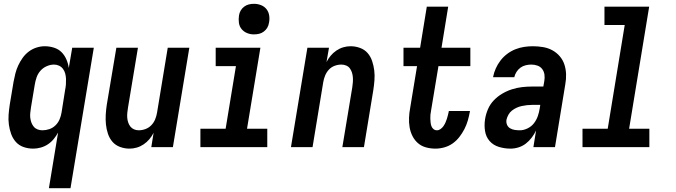

<svg xmlns="http://www.w3.org/2000/svg" viewBox="-20 -770 3540 1005"><path d="M236 215 284 -76Q274 -58 261 -42Q248 -26 230.5 -14.5Q213 -3 193 2.5Q173 8 154 8Q127 8 103 -0.5Q79 -9 63 -27Q47 -45 38.5 -68.5Q30 -92 26.5 -117.5Q23 -143 25 -169.5Q27 -196 31 -222L51 -342Q55 -364 60.5 -385.5Q66 -407 75.5 -427.5Q85 -448 98.5 -467Q112 -486 130.5 -500Q149 -514 171 -521Q193 -528 214 -528Q239 -528 262.5 -520.5Q286 -513 302 -497Q318 -481 327.5 -459Q337 -437 340 -414L358 -520H471L349 215ZM202 -88Q220 -88 238 -94Q256 -100 270 -113.5Q284 -127 291.5 -144.5Q299 -162 302 -180L321 -300Q324 -314 325 -328.5Q326 -343 325.5 -357Q325 -371 321.5 -384.5Q318 -398 310 -409Q302 -420 289.5 -426Q277 -432 263 -432Q244 -432 224.5 -423.5Q205 -415 191.5 -399.5Q178 -384 171.5 -365Q165 -346 162 -327L142 -207Q140 -193 138.5 -179.5Q137 -166 138.5 -153Q140 -140 144.5 -128Q149 -116 157 -106.5Q165 -97 177 -92.5Q189 -88 202 -88Z M658 8Q632 8 608 -1Q584 -10 568.5 -28Q553 -46 545 -70Q537 -94 534.5 -119Q532 -144 533.5 -170Q535 -196 539 -222L589 -520H702L650 -207Q648 -194 646.5 -180.5Q645 -167 646 -154Q647 -141 651 -129Q655 -117 662.5 -107.5Q670 -98 681.5 -93Q693 -88 706 -88Q724 -88 741.5 -94.5Q759 -101 772 -114.5Q785 -128 792 -145Q799 -162 802 -180L858 -520H971L885 0H772L784 -75Q775 -57 762 -41.5Q749 -26 732 -14.5Q715 -3 696 2.5Q677 8 658 8Z M1379 0H1029V-96H1161L1215 -424H1109V-520H1343L1273 -96H1379ZM1309 -590Q1290 -590 1273 -597Q1256 -604 1244.5 -618Q1233 -632 1230.5 -651Q1228 -670 1231 -689Q1233 -703 1240 -715Q1247 -727 1258.5 -735.5Q1270 -744 1283 -747Q1296 -750 1310 -750Q1329 -750 1346.5 -743Q1364 -736 1375 -722Q1386 -708 1389 -689Q1392 -670 1388 -651Q1386 -637 1379 -625Q1372 -613 1360.5 -604.5Q1349 -596 1336 -593Q1323 -590 1309 -590Z M1503 0 1589 -520H1702L1689 -445Q1698 -463 1711 -478.5Q1724 -494 1741 -505.5Q1758 -517 1777 -522.5Q1796 -528 1815 -528Q1841 -528 1865 -519Q1889 -510 1904.5 -492Q1920 -474 1928 -450Q1936 -426 1939 -401Q1942 -376 1940 -350Q1938 -324 1934 -298L1885 0H1772L1824 -313Q1826 -326 1827 -339.5Q1828 -353 1827 -366Q1826 -379 1822 -391Q1818 -403 1811 -412.5Q1804 -422 1792 -427Q1780 -432 1767 -432Q1749 -432 1731.5 -425.5Q1714 -419 1701.5 -405.5Q1689 -392 1682 -375Q1675 -358 1672 -340L1616 0Z M2259 8Q2234 8 2210 1.5Q2186 -5 2168 -20.5Q2150 -36 2139 -58Q2128 -80 2124 -104Q2120 -128 2121 -153.5Q2122 -179 2127 -205L2163 -424H2092V-520H2179L2214 -735H2326L2291 -520H2442V-424H2275L2236 -189Q2234 -179 2233 -169Q2232 -159 2232.5 -148.5Q2233 -138 2234 -128Q2235 -118 2238.5 -109Q2242 -100 2249.5 -94Q2257 -88 2267 -88Q2277 -88 2286 -94.5Q2295 -101 2301 -109.5Q2307 -118 2311.5 -128Q2316 -138 2319 -147.5Q2322 -157 2324.5 -167Q2327 -177 2329 -186V-189H2440L2439 -183Q2435 -161 2428.5 -138.5Q2422 -116 2411 -94.5Q2400 -73 2384.5 -53Q2369 -33 2349 -19Q2329 -5 2305.5 1.5Q2282 8 2259 8Z M2652 8Q2621 8 2591.5 -1Q2562 -10 2543 -31.5Q2524 -53 2519 -83.5Q2514 -114 2519 -146Q2523 -172 2534 -198Q2545 -224 2564.5 -244.5Q2584 -265 2608.5 -279.5Q2633 -294 2659.5 -302.5Q2686 -311 2712.5 -314Q2739 -317 2765 -317H2824L2829 -345Q2832 -362 2830 -378.5Q2828 -395 2818.5 -408Q2809 -421 2793.5 -426.5Q2778 -432 2761 -432Q2747 -432 2732 -428.5Q2717 -425 2704.5 -416Q2692 -407 2683.5 -393.5Q2675 -380 2672 -366H2561V-367Q2565 -389 2575 -411.5Q2585 -434 2600 -453.5Q2615 -473 2635 -488Q2655 -503 2677.5 -512Q2700 -521 2723.5 -524.5Q2747 -528 2769 -528Q2796 -528 2822.5 -523.5Q2849 -519 2871 -507Q2893 -495 2909.5 -476Q2926 -457 2934 -433Q2942 -409 2943 -382.5Q2944 -356 2939 -329L2885 0H2772L2786 -87Q2777 -68 2763.5 -50Q2750 -32 2732.5 -18.5Q2715 -5 2694 1.5Q2673 8 2652 8ZM2701 -88Q2721 -88 2741.5 -98Q2762 -108 2775 -125Q2788 -142 2795 -162Q2802 -182 2805 -202L2808 -221H2765Q2752 -221 2738.5 -219.5Q2725 -218 2711 -215Q2697 -212 2684 -206Q2671 -200 2659.5 -191Q2648 -182 2641 -169Q2634 -156 2631 -143Q2629 -129 2634 -117Q2639 -105 2650 -98.5Q2661 -92 2674 -90Q2687 -88 2701 -88Z M3379 0H3029V-96H3161L3250 -639H3144V-735H3378L3273 -96H3379Z"/></svg>

Font: Iosevka Oblique
Style: Bold
Weight: 700
Italic angle: -9°
Monospace: yes
Designer: Belleve Invis
Foundry: Belleve Invis
Version: Version 32.5.0; ttfautohint (v1.8.4)